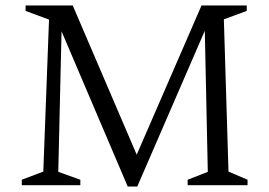

<svg xmlns="http://www.w3.org/2000/svg" viewBox="-20 -680 989 705"><path d="M60 0V-20L139 -50L160 -608L74 -640V-660H247L482 -112L720 -660H886V-640L802 -609L819 -50L889 -20V0H669V-20L743 -49L732 -567L484 5H449L206 -565L194 -49L275 -20V0Z"/></svg>

Font: Spectral Light
Style: Regular
Weight: 300
Designer: Jean-Baptiste Levee
Foundry: Production Type
Version: Version 2.001